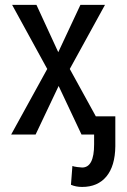

<svg xmlns="http://www.w3.org/2000/svg" viewBox="-20 -548 516 782"><path d="M217.3 -335.4 307.6 -528.3H407.7L264.2 -267.1L411.1 0H312L218.8 -197.8L125 0H25.4L172.4 -267.1L29.3 -528.3H128.4ZM449.7 -74.2V47.9Q448.7 128.4 413.3 170.9Q377.9 213.4 314.5 213.4Q289.1 213.4 269 204.6L274.9 127.9Q279.8 130.4 294.2 132.3Q308.6 134.3 314.5 134.3Q363.3 134.3 363.3 40V-74.2Z"/></svg>

Font: Roboto Condensed
Style: Regular
Weight: 400
Designer: Google
Version: Version 2.001047; 2015